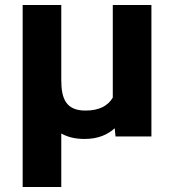

<svg xmlns="http://www.w3.org/2000/svg" viewBox="-20 -548 701 771"><path d="M440.6 -33 443.9 0H588V-528H432.9V-156C413.4 -123.3 379.2 -104 322.9 -104C244.8 -104 226.1 -152.4 226.1 -226V-528H71V203H226.1V-12C251.8 2.7 282.9 10 319.6 10C373.7 10 412.3 -7.2 440.6 -33Z"/></svg>

Font: Asimov
Style: Wid
Weight: 500
Designer: Google
Version: Version 2.000980; 2014